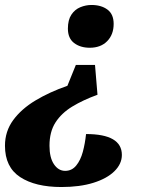

<svg xmlns="http://www.w3.org/2000/svg" viewBox="-25 -560 599 772"><path d="M357 -299 367 -179Q309 -158 265.5 -131.5Q222 -105 198 -67.5Q174 -30 174 26Q174 74 192 100.5Q210 127 237 127Q264 127 281.5 105.5Q299 84 308 50.5Q317 17 321 -21Q465 -21 465 63Q465 99 435 128.5Q405 158 350.5 175Q296 192 222 192Q117 192 56 152Q-5 112 -5 26Q-5 -32 28 -77Q61 -122 117.5 -156Q174 -190 246 -215L280 -299ZM343 -540Q382 -540 407 -521.5Q432 -503 432 -464Q432 -421 406 -394.5Q380 -368 336 -368Q298 -368 273 -387Q248 -406 248 -445Q248 -480 262 -501Q276 -522 298 -531Q320 -540 343 -540Z"/></svg>

Font: Noto Serif Tamil ExtraBold
Style: Italic
Weight: 800
Italic angle: -12°
Designer: Indian Type Foundry, Tom Grace, and the Monotype Design Team
Foundry: Monotype Imaging Inc.
Version: Version 2.003; ttfautohint (v1.8.4.7-5d5b)